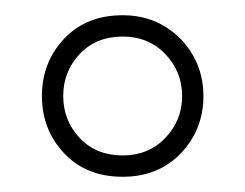

<svg xmlns="http://www.w3.org/2000/svg" viewBox="-20 -732 322 252"><path d="M141 -500Q93 -500 64 -531Q35 -562 35 -606Q35 -650 64 -681Q93 -712 141 -712Q172 -712 196 -697.5Q220 -683 233.5 -659Q247 -635 247 -606Q247 -562 217.5 -531Q188 -500 141 -500ZM141 -528Q175 -528 197 -551Q219 -574 219 -606Q219 -638 197 -661Q175 -684 141 -684Q106 -684 84.5 -661Q63 -638 63 -606Q63 -574 84.5 -551Q106 -528 141 -528Z"/></svg>

Font: Phudu Light Light
Style: Regular
Weight: 300
Version: Version 1.005;gftools[0.9.23]